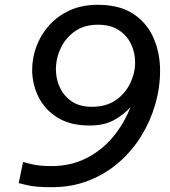

<svg xmlns="http://www.w3.org/2000/svg" viewBox="-20 -770 710 800"><path d="M388 -750Q478 -750 535 -712.5Q592 -675 619.5 -612.5Q647 -550 647 -475Q647 -405 627 -335.5Q607 -266 569 -204Q531 -142 476 -94Q421 -46 350.5 -18Q280 10 196 10Q128 10 93 1.5Q58 -7 58 -7L76 -95Q76 -95 109 -86.5Q142 -78 196 -78Q273 -78 337 -109.5Q401 -141 448 -196Q495 -251 524 -324Q498 -294 456.5 -270.5Q415 -247 353 -247Q272 -247 219 -280.5Q166 -314 140 -367Q114 -420 114 -479Q114 -528 131.5 -576Q149 -624 184 -663.5Q219 -703 270 -726.5Q321 -750 388 -750ZM388 -667Q331 -667 292 -639.5Q253 -612 233 -569.5Q213 -527 213 -481Q213 -441 229.5 -405.5Q246 -370 279 -347.5Q312 -325 363 -325Q422 -325 462 -352.5Q502 -380 522.5 -423Q543 -466 543 -510Q543 -551 526 -586.5Q509 -622 475 -644.5Q441 -667 388 -667Z"/></svg>

Font: Be Vietnam Pro
Style: Italic
Weight: 400
Italic angle: -12°
Designer: Lam Bao, Tony Le, Vietanh Nguyen
Foundry: Yellow Type Foundry
Version: Version 1.002; ttfautohint (v1.8.3)